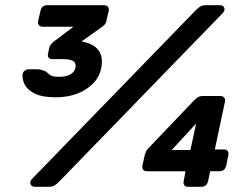

<svg xmlns="http://www.w3.org/2000/svg" viewBox="-20 -720 945 740"><path d="M195 -345Q142 -345 113.5 -359.5Q85 -374 75 -394.5Q65 -415 67 -434Q69 -444 76.5 -448.5Q84 -453 88 -453H124Q133 -453 140.5 -450.5Q148 -448 154 -446Q161 -442 165.5 -437Q170 -432 178.5 -428Q187 -424 209 -424Q234 -424 250.5 -433Q267 -442 271 -459Q274 -478 261.5 -485Q249 -492 226 -492H181Q172 -492 167.5 -498Q163 -504 165 -513L170 -536Q172 -543 175.5 -548Q179 -553 185 -558L263 -617H145Q135 -617 130 -623Q125 -629 127 -639L136 -678Q141 -700 162 -700H381Q391 -700 396 -694Q401 -688 399 -678L391 -644Q390 -635 386 -628.5Q382 -622 370 -614L294 -560Q339 -553 359 -527Q379 -501 370 -457Q363 -423 338.5 -398Q314 -373 277.5 -359Q241 -345 195 -345ZM116 0Q101 0 97.5 -10.5Q94 -21 104 -31L735 -681Q744 -690 752 -695Q760 -700 774 -700H826Q841 -700 844.5 -689.5Q848 -679 838 -669L207 -19Q198 -10 190 -5Q182 0 168 0ZM705 0Q695 0 690.5 -6Q686 -12 688 -22L695 -60H547Q536 -60 531.5 -66Q527 -72 529 -82L538 -123Q539 -125 541.5 -133Q544 -141 556 -153L727 -332Q737 -343 745 -346.5Q753 -350 760 -350H829Q839 -350 844 -344Q849 -338 847 -328L808 -144H843Q853 -144 857.5 -138Q862 -132 860 -122L852 -82Q847 -60 825 -60H790L782 -22Q777 0 755 0ZM642 -142H714L736 -244Z"/></svg>

Font: Rubik SemiBold
Style: Italic
Weight: 600
Italic angle: -12°
Designer: Hubert and Fischer
Foundry: Hubert and Fischer
Version: Version 2.300;gftools[0.9.30]